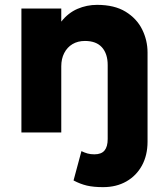

<svg xmlns="http://www.w3.org/2000/svg" viewBox="-20 -545 690 790"><path d="M404.1 225Q364.8 225 337.4 218.6Q310 212.1 282.6 197.5L315.1 76.8Q327.9 83.1 340.4 86.6Q352.9 90 368.4 90Q396.9 90 410 74.3Q423.1 58.6 423.1 27V-277.5Q423.1 -323.6 399.6 -350.1Q376 -376.5 329.6 -376.5Q299.9 -376.5 278.1 -363.4Q256.2 -350.2 244.2 -326.6Q232.1 -303 232.1 -272.2V0H68.1V-510H232.1V-456Q260.5 -492 298.7 -508.5Q336.9 -525 379.4 -525Q451 -525 496.9 -496.8Q542.9 -468.5 565 -423.7Q587.1 -378.9 587.1 -329V37.8Q587.1 93.6 564.2 135.8Q541.2 178 500 201.5Q458.8 225 404.1 225Z"/></svg>

Font: Geologica Thin
Style: Regular
Weight: 100
Version: Version 1.010;gftools[0.9.28]